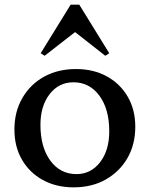

<svg xmlns="http://www.w3.org/2000/svg" viewBox="-20 -793 644 826"><path d="M297 13Q222 13 164.5 -18.5Q107 -50 74.5 -106Q42 -162 42 -236Q42 -312 76 -371Q110 -430 169.5 -463Q229 -496 307 -496Q382 -496 439.5 -464.5Q497 -433 529.5 -377Q562 -321 562 -248Q562 -171 528 -112.5Q494 -54 434.5 -20.5Q375 13 297 13ZM309 -44Q371 -44 410.5 -95Q450 -146 450 -228Q450 -324 407.5 -381.5Q365 -439 296 -439Q233 -439 193.5 -388Q154 -337 154 -256Q154 -160 196.5 -102Q239 -44 309 -44ZM172 -553 155 -564 284 -773H321L450 -564L433 -553L303 -655Z"/></svg>

Font: Platypi
Style: Regular
Weight: 400
Designer: David Sargent
Foundry: Bolt Cutter Type
Version: Version 1.200; ttfautohint (v1.8.4.7-5d5b)